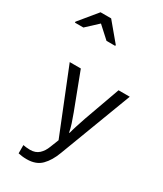

<svg xmlns="http://www.w3.org/2000/svg" viewBox="-398 -1068 1195 1410"><g transform="rotate(30 199.5 -363.0)"><path d="M1 -536H95L211 -231Q226 -191 238 -154.5Q250 -118 256 -85H260Q266 -110 279 -150.5Q292 -191 306 -232L415 -536H510L279 74Q251 150 206.5 195Q162 240 84 240Q60 240 42 237.5Q24 235 11 232V162Q22 164 37.5 166Q53 168 70 168Q116 168 144.5 142Q173 116 189 73L217 2ZM-111 -806V-814L14 -966H104L231 -814V-806H157L58 -896L-39 -806Z"/></g></svg>

Font: Noto Sans Tifinagh SIL
Style: Regular
Weight: 400
Designer: JamraPatel
Foundry: JamraPatel LLC
Version: Version 2.006; ttfautohint (v1.8.4.7-5d5b)